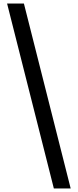

<svg xmlns="http://www.w3.org/2000/svg" viewBox="-20 -871 439 1084"><path d="M284 193 20 -851H115L379 193Z"/></svg>

Font: Noto Sans Tamil UI SemiCondensed Medium
Style: Regular
Weight: 500
Width: 4
Designer: Jelle Bosma - Monotype Design Team
Foundry: Monotype Imaging Inc.
Version: Version 2.004; ttfautohint (v1.8.4.7-5d5b)